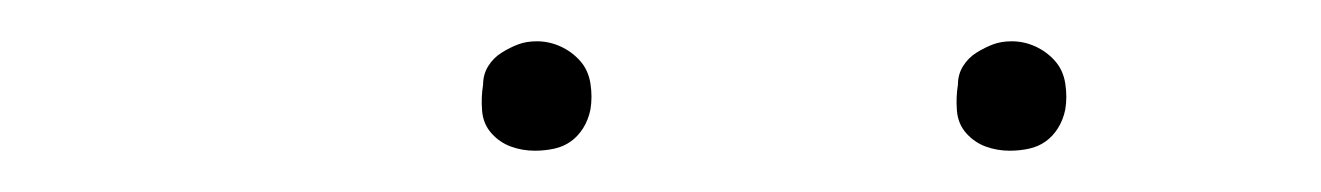

<svg xmlns="http://www.w3.org/2000/svg" viewBox="-20 -717 640 93"><path d="M469 -644Q463 -644 457.5 -646Q452 -648 448 -652.5Q444 -657 443.5 -663.5Q443 -670 444 -676Q444 -681 446.5 -685Q449 -689 453 -691.5Q457 -694 461 -695.5Q465 -697 470 -697Q476 -697 481.5 -694.5Q487 -692 491 -687.5Q495 -683 496 -676.5Q497 -670 496 -664Q495 -659 492.5 -655Q490 -651 486.5 -648.5Q483 -646 478.5 -645Q474 -644 469 -644ZM239 -644Q233 -644 227.5 -646Q222 -648 218 -652.5Q214 -657 213.5 -663.5Q213 -670 214 -676Q214 -681 216.5 -685Q219 -689 223 -691.5Q227 -694 231 -695.5Q235 -697 240 -697Q246 -697 251.5 -694.5Q257 -692 261 -687.5Q265 -683 266 -676.5Q267 -670 266 -664Q265 -659 262.5 -655Q260 -651 256.5 -648.5Q253 -646 248.5 -645Q244 -644 239 -644Z"/></svg>

Font: Iosevka Thin Extended Oblique
Style: Regular
Weight: 100
Width: 7
Italic angle: -9°
Monospace: yes
Designer: Belleve Invis
Foundry: Belleve Invis
Version: Version 32.5.0; ttfautohint (v1.8.4)